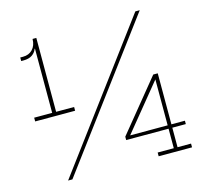

<svg xmlns="http://www.w3.org/2000/svg" viewBox="-108 -871 1042 989"><g transform="rotate(-15 413.5 -376.0)"><path d="M153 -752H168V-358H264V-338H51V-358H147V-731ZM62 -676H77Q108.5 -676 128 -696.5Q147.5 -717 148 -752H156L152 -700H145Q138.5 -681.5 121 -669.2Q103.5 -657 74 -657H62ZM136 0 696 -752H719.5L159 0ZM725 -414V-20H797V0H619V-20H705V-403L701 -414ZM797 -142V-124H479V-142ZM701 -414 719 -404 496 -131 479 -142Z"/></g></svg>

Font: Hepta Slab ExtraLight ExtraLight
Style: Regular
Weight: 250
Version: Version 1.102